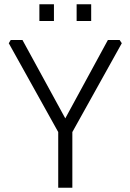

<svg xmlns="http://www.w3.org/2000/svg" viewBox="-20 -877 609 897"><path d="M21 -675 30 -690H85L285 -324L484 -690H539L549 -675L318 -260V0H252V-260ZM164 -779V-857H232V-779ZM338 -779V-857H406V-779Z"/></svg>

Font: Oxanium Light
Style: Regular
Weight: 300
Designer: Severin Meyer
Version: Version 1.000